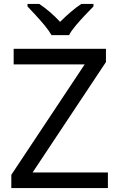

<svg xmlns="http://www.w3.org/2000/svg" viewBox="-20 -964 612 984"><path d="M533 0H38V-68L414 -634H50V-714H523V-646L147 -80H533ZM244 -784Q231 -807 209 -833.5Q187 -860 163 -886Q139 -912 121 -931V-944H181Q207 -927 235 -903Q263 -879 288 -852Q315 -879 343 -903Q371 -927 397 -944H459V-931Q440 -912 415.5 -886Q391 -860 368.5 -833.5Q346 -807 334 -784Z"/></svg>

Font: Noto Sans Hatran
Style: Regular
Weight: 400
Designer: Monotype Design Team
Foundry: Monotype Imaging Inc.
Version: Version 2.001; ttfautohint (v1.8.4.7-5d5b)